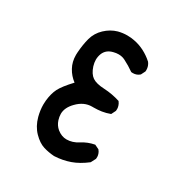

<svg xmlns="http://www.w3.org/2000/svg" viewBox="-148 -723 795 837"><g transform="rotate(30 250.0 -304.5)"><path d="M284.7 -266.1H276.4Q235.8 -266.1 203.1 -232.4Q173.8 -202.6 173.8 -170.9Q173.8 -156.7 178.7 -141.1Q186 -118.7 203.1 -104.5Q225.6 -86.4 250.5 -86.4Q280.3 -86.4 308.6 -104.7Q336.9 -123 371.1 -129.4L393.1 -118.7Q400.4 -109.9 402.8 -101.6Q405.3 -93.3 405.3 -87.6Q405.3 -82 404.8 -77.6L392.1 -53.2Q355 -24.4 318.6 -11.5Q282.2 1.5 240.2 3.4Q211.9 1.5 186 -6.3Q159.2 -14.6 132.8 -41.5Q106.4 -68.4 95.2 -109.9Q87.4 -140.1 87.4 -168Q87.4 -178.2 88.4 -188Q92.3 -225.1 105.2 -250.7Q118.2 -276.4 157.7 -318.4Q132.8 -336.9 117.7 -364.3Q102.5 -391.6 102.5 -426.3Q102.5 -432.6 103 -439Q106 -480.5 114.7 -512.7Q124 -546.9 150.4 -571.8Q176.8 -596.7 209.5 -606Q231.9 -611.8 254.4 -611.8Q264.2 -611.8 273.9 -610.8Q306.2 -606.9 331.1 -595.7Q355.5 -585 377.4 -567.9Q377.4 -567.4 389.6 -557.6Q401.4 -542 401.4 -522.5Q401.4 -519.5 400.9 -515.1L390.1 -493.7L389.2 -493.2Q376 -481.4 356.4 -481.4Q353.5 -481.4 348.6 -481.9Q322.3 -500.5 295.9 -513.7Q280.8 -521.5 262.7 -521.5Q250.5 -521.5 237.8 -518.1Q205.1 -510.3 193.8 -482.4Q188 -467.3 188 -451.7Q188 -437 192.9 -420.9Q203.6 -388.2 222.9 -375Q242.2 -361.8 283.2 -359.9Q324.2 -357.9 363.8 -345.2Q371.1 -335.4 373.5 -326.7Q376 -317.9 376 -312.3Q376 -306.6 375.5 -302.2L364.3 -279.8Q343.3 -272 323.7 -269Q304.2 -266.1 284.7 -266.1Z"/></g></svg>

Font: Bakudai
Style: Medium
Weight: 500
Version: Version 1.48